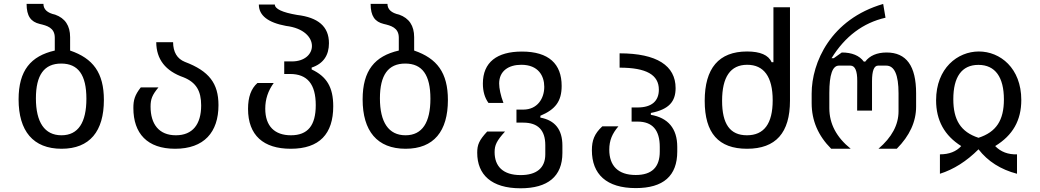

<svg xmlns="http://www.w3.org/2000/svg" viewBox="-20 -781 5458 1008"><path d="M303.2 0C451.7 0 525.4 -92.3 525.4 -255.9C525.4 -399.4 468.3 -474.6 348.1 -515.6V-585.9C348.1 -646 321.8 -685.5 269.5 -704.1C228.5 -712.9 208 -731.9 208 -760.7H119.6C119.6 -696.3 142.1 -666.5 188.5 -655.3C225.6 -646.5 267.6 -636.2 267.6 -583V-515.6C141.6 -486.8 77.6 -411.1 77.6 -259.3C77.6 -93.3 153.8 0 303.2 0ZM302.7 -70.8C213.9 -70.8 168.5 -139.6 168.5 -264.6C168.5 -387.2 211.9 -447.3 301.3 -447.3C390.6 -447.3 433.6 -387.7 433.6 -262.7C433.6 -138.7 391.1 -70.8 302.7 -70.8Z M899.4 0C1051.3 0 1127 -86.9 1127 -229C1127 -343.3 1077.6 -408.2 950.7 -456.1C909.7 -472.7 889.2 -507.3 888.7 -559.6H800.3C800.8 -469.7 848.6 -408.2 943.8 -375C1010.3 -348.1 1036.1 -303.2 1036.1 -227.5C1036.1 -128.9 991.7 -70.8 903.3 -70.8C814.5 -70.8 770.5 -129.4 770.5 -221.2C770.5 -260.7 778.8 -282.2 812 -322.3H719.2C687 -281.2 680.2 -254.9 680.2 -213.9C680.2 -80.1 753.4 0 899.4 0Z M1506.3 0C1657.2 0 1729.5 -78.1 1729.5 -223.1C1729.5 -322.8 1695.3 -379.4 1616.2 -416.5V-426.3C1678.7 -446.8 1707 -492.2 1707 -554.2C1707 -642.1 1649.9 -689.5 1539.6 -702.6C1461.9 -715.8 1422.9 -734.4 1422.9 -757.3H1338.9C1338.9 -700.2 1386.2 -662.6 1481.4 -645C1575.2 -633.8 1617.7 -584.5 1617.7 -539.6C1617.7 -497.1 1580.1 -458.5 1512.2 -458.5H1472.2V-392.6H1502.9C1593.8 -392.6 1637.7 -338.9 1637.7 -229C1637.7 -122.6 1596.2 -70.8 1507.3 -70.8C1422.9 -70.8 1372.6 -117.7 1372.6 -210.4C1372.6 -260.3 1387.2 -304.2 1417 -345.2H1331.5C1298.3 -315.9 1282.2 -271.5 1282.2 -209.5C1282.2 -70.3 1363.3 0 1506.3 0Z M2109.4 0C2257.8 0 2331.5 -92.3 2331.5 -255.9C2331.5 -399.4 2274.4 -474.6 2154.3 -515.6V-585.9C2154.3 -646 2127.9 -685.5 2075.7 -704.1C2034.7 -712.9 2014.2 -731.9 2014.2 -760.7H1925.8C1925.8 -696.3 1948.2 -666.5 1994.6 -655.3C2031.7 -646.5 2073.7 -636.2 2073.7 -583V-515.6C1947.8 -486.8 1883.8 -411.1 1883.8 -259.3C1883.8 -93.3 1960 0 2109.4 0ZM2108.9 -70.8C2020 -70.8 1974.6 -139.6 1974.6 -264.6C1974.6 -387.2 2018.1 -447.3 2107.4 -447.3C2196.8 -447.3 2239.7 -387.7 2239.7 -262.7C2239.7 -138.7 2197.3 -70.8 2108.9 -70.8Z M2712.9 207.5C2855.5 207.5 2932.6 145.5 2932.6 22V-16.6C2932.6 -100.6 2894 -149.4 2816.9 -163.6V-173.3C2896 -206.5 2928.7 -249.5 2928.7 -330.1C2928.7 -445.3 2861.3 -510.3 2720.2 -510.3C2588.9 -510.3 2515.1 -454.1 2515.1 -342.3C2515.1 -301.3 2524.9 -267.6 2544.4 -240.7H2623C2607.9 -280.8 2600.6 -317.4 2600.6 -342.8C2600.6 -408.2 2649.9 -440.9 2716.8 -440.9C2806.6 -440.9 2837.4 -382.3 2837.4 -325.2C2837.4 -263.2 2800.8 -205.6 2727.1 -205.6H2691.4V-137.2H2727.1C2804.2 -137.2 2842.8 -97.7 2842.8 -18.6V29.3C2842.8 102.1 2795.4 138.2 2713.4 138.2C2620.6 138.2 2576.7 92.3 2576.7 17.6C2576.7 -18.6 2586.9 -41.5 2631.3 -90.3H2537.6C2495.1 -44.4 2485.4 -21 2485.4 21C2485.4 136.2 2560.1 207.5 2712.9 207.5Z M3317.9 206.5C3462.9 206.5 3535.6 142.1 3535.6 14.6V-9.8C3535.6 -106.9 3486.8 -162.6 3397 -178.2V-188C3492.2 -206.5 3526.9 -248 3526.9 -318.4C3526.9 -436 3428.7 -501 3232.9 -501V-425.8C3373.5 -425.8 3439 -388.2 3439 -310.1C3439 -251 3401.9 -216.8 3327.6 -216.8H3295.9V-142.6H3327.6C3405.3 -142.6 3443.8 -98.1 3443.8 -9.8V14.6C3443.8 97.2 3401.9 137.7 3317.4 137.7C3225.1 137.7 3178.7 89.4 3178.7 4.9C3178.7 -44.4 3194.3 -79.6 3226.6 -117.7H3142.1C3100.1 -78.6 3087.4 -43.5 3087.4 7.8C3087.4 133.8 3164.1 206.5 3317.9 206.5Z M3901.9 0C4053.2 0 4127.4 -84 4127.4 -252.4V-742.7H4040.5V-454.6H4030.8C4014.6 -492.2 3970.7 -510.7 3902.3 -510.7C3753.4 -510.7 3679.7 -422.4 3679.7 -251.5C3679.7 -82.5 3752 0 3901.9 0ZM3901.4 -70.8C3812.5 -70.8 3771 -129.9 3771 -252C3771 -376.5 3814.5 -440.9 3902.8 -440.9C3989.7 -440.9 4036.6 -378.9 4036.6 -254.4C4036.6 -131.8 3991.2 -70.8 3901.4 -70.8Z M4343.8 0H4446.3C4371.6 -60.1 4334 -130.9 4334 -212.9V-293.5C4334 -388.7 4350.6 -436.5 4384.3 -436.5H4444.8C4468.8 -436.5 4481 -409.2 4480.5 -355L4480 -200.2H4558.1V-355C4558.1 -409.2 4568.8 -436.5 4589.8 -436.5H4632.8C4675.8 -436.5 4697.3 -388.2 4697.3 -291V-196.8C4697.3 -125.5 4662.1 -60.1 4591.8 0H4688C4755.9 -68.4 4789.6 -142.1 4789.6 -221.7V-291C4789.6 -435.1 4738.3 -505.4 4634.8 -505.4C4583.5 -505.4 4545.4 -488.3 4522.5 -457.5H4515.1C4491.7 -489.3 4453.1 -505.4 4399.4 -505.4L4357.4 -475.6H4345.7C4416.5 -590.3 4511.2 -661.1 4628.9 -688L4616.7 -760.3C4341.3 -680.2 4241.2 -453.1 4241.2 -289.6V-239.3C4241.2 -147.9 4275.4 -68.4 4343.8 0Z M4914.6 131.3C4986.8 108.4 5054.2 65.9 5117.2 2.9C5166 65.9 5233.4 108.9 5319.3 131.3V29.3C5272.9 30.8 5234.4 16.6 5204.6 -14.2C5296.9 -70.3 5341.8 -148.9 5341.8 -255.9C5341.8 -423.8 5230.5 -510.7 5119.1 -510.7C5007.3 -510.7 4894.5 -422.9 4894.5 -254.4C4894.5 -148.9 4938.5 -69.3 5026.4 -14.2C5000.5 14.6 4962.9 29.3 4914.6 29.3ZM5117.2 -57.6C5022.9 -88.4 4984.9 -152.3 4984.9 -260.3C4984.9 -376 5028.3 -440.4 5116.7 -440.4C5205.6 -440.4 5250.5 -375 5250.5 -258.8C5250.5 -149.4 5210.4 -87.9 5117.2 -57.6Z"/></svg>

Font: Hack
Style: Regular
Weight: 400
Monospace: yes
Designer: Christopher Simpkins
Foundry: Christopher Simpkins
Version: Version 2.010